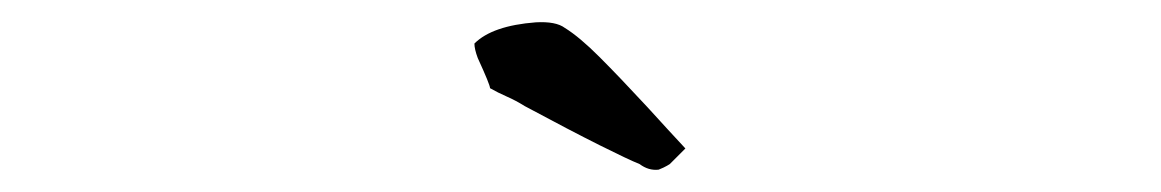

<svg xmlns="http://www.w3.org/2000/svg" viewBox="-20 -814 1040 172"><path d="M570 -662Q561 -661 553 -667Q543 -671 517 -684Q491 -697 450 -719Q442 -724 434 -727.5Q426 -731 419 -735Q419 -738 408 -762Q405 -770 405 -775Q421 -791 460 -794Q478 -795 486 -789Q499 -781 517 -763Q535 -745 560 -718Q580 -696 594 -681L580 -667Q580 -667 577.5 -665.5Q575 -664 570 -662Z"/></svg>

Font: New Tegomin
Style: Regular
Weight: 400
Designer: Kyosuke Nagai
Version: Version 1.000